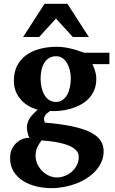

<svg xmlns="http://www.w3.org/2000/svg" viewBox="-20 -742 595 993"><path d="M387.2 68.8Q387.2 51.3 376.5 38.6Q365.7 25.9 348.6 16.8Q331.5 7.8 310.1 2Q288.6 -3.9 267.1 -7.6Q245.6 -11.2 226.6 -12.9Q207.5 -14.6 194.8 -16.1Q189.9 -8.8 184.6 -1Q179.2 6.8 174.6 16.1Q169.9 25.4 167 36.9Q164.1 48.3 164.1 62Q163.6 85.9 173.3 106.7Q183.1 127.4 198.7 142.8Q214.4 158.2 234.1 167Q253.9 175.8 273.9 175.8Q293.9 175.8 314.2 168.2Q334.5 160.6 350.6 146.7Q366.7 132.8 377 113Q387.2 93.3 387.2 68.8ZM346.2 -335.9Q346.2 -356.4 341.6 -377.2Q336.9 -397.9 327.4 -414.3Q317.9 -430.7 303.7 -440.9Q289.6 -451.2 271 -451.2Q248.5 -451.2 232.9 -441.2Q217.3 -431.2 207.8 -414.6Q198.2 -397.9 194.1 -377.2Q189.9 -356.4 189.9 -335Q189.9 -313 194.6 -291.3Q199.2 -269.5 208.7 -252.7Q218.3 -235.8 233.4 -225.3Q248.5 -214.8 269 -214.8Q289.6 -214.8 304 -225.3Q318.4 -235.8 327.9 -253.2Q337.4 -270.5 341.8 -292.2Q346.2 -314 346.2 -335.9ZM458 -410.2Q463.4 -399.4 467.8 -387.2Q471.7 -376.5 474.9 -363Q478 -349.6 478 -334Q478 -300.3 466.8 -274.7Q455.6 -249 436.8 -230.2Q418 -211.4 393.6 -198.7Q369.1 -186 342.5 -178.7Q315.9 -171.4 289.1 -168.9Q262.2 -166.5 238.8 -168Q230 -162.1 222.9 -155.8Q215.8 -149.4 211.9 -142.3Q208 -135.3 207.8 -127Q207.5 -118.7 211.9 -107.9Q293.9 -101.1 351.8 -88.9Q409.7 -76.7 446.3 -58.6Q482.9 -40.5 499.5 -15.9Q516.1 8.8 516.1 40Q516.1 68.8 505.1 94.2Q494.1 119.6 475.1 140.9Q456.1 162.1 430.2 179Q404.3 195.8 374.3 207.3Q344.2 218.8 311.5 224.9Q278.8 231 246.1 231Q206.5 231 168.2 221.9Q129.9 212.9 99.6 193.8Q69.3 174.8 50.8 145.5Q32.2 116.2 32.2 76.2Q32.2 44.9 43.9 24.2Q55.7 3.4 71.8 -9Q87.9 -21.5 104.7 -25.9Q121.6 -30.3 131.8 -28.8Q125 -42.5 122.1 -57.4Q119.1 -72.3 119.1 -82Q119.1 -94.7 122.6 -106.2Q126 -117.7 132.8 -128.7Q139.6 -139.6 150.1 -150.9Q160.6 -162.1 174.8 -174.8Q161.6 -177.7 140.9 -187Q120.1 -196.3 100.3 -214.1Q80.6 -231.9 66.2 -259Q51.8 -286.1 51.8 -325.2Q51.8 -370.1 69.1 -403.1Q86.4 -436 116.5 -457.5Q146.5 -479 186.8 -489.5Q227.1 -500 272.9 -500Q296.4 -500 317.1 -496.6Q337.9 -493.2 355.7 -488.5Q373.5 -483.9 388.4 -478.5Q403.3 -473.1 416 -469.2H545.9V-410.2ZM356.4 -550.8 269.5 -646 182.6 -550.8H99.6L210.4 -722.2H328.6L439.5 -550.8Z"/></svg>

Font: Charis SIL Viet
Style: Bold
Weight: 700
Foundry: SIL International
Version: Version 5.000